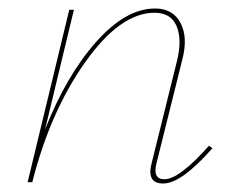

<svg xmlns="http://www.w3.org/2000/svg" viewBox="-20 -429 549 452"><path d="M472 -86 480 -80Q407 3 364 3Q323 3 338 -49L397 -287Q409 -337 395.5 -368Q382 -399 344 -399Q263 -399 180.5 -282.5Q98 -166 56 0H45L143 -406H154L86 -124Q136 -251 206 -330Q276 -409 345 -409Q387 -409 405 -375Q423 -341 409 -288L349 -47Q338 -7 367 -7Q402 -7 472 -86Z"/></svg>

Font: EauTestInfant Hairline
Style: Italic
Weight: 250
Italic angle: -12°
Designer: Christian Thalmann (Catharsis Fonts)
Version: Version 0.001;PS 000.001;hotconv 1.0.88;makeotf.lib2.5.64775